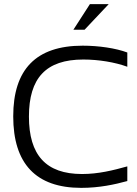

<svg xmlns="http://www.w3.org/2000/svg" viewBox="-20 -900 664 929"><path d="M596 -577V-646C540 -667 457 -679 380 -679C154 -679 44 -564 44 -337C44 -108 154 9 373 9C460 9 534 -7 596 -24V-95C528 -76 456 -58 377 -58C202 -58 120 -150 120 -336C120 -522 202 -612 383 -612C457 -612 536 -599 596 -577ZM335 -756H389L506 -880H415Z"/></svg>

Font: LT Wave Text Light
Style: Regular
Weight: 300
Designer: Daniel Lyons
Version: Version 2.5 (Glyphs App)